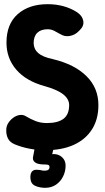

<svg xmlns="http://www.w3.org/2000/svg" viewBox="-20 -703 501 919"><path d="M451 -200Q451 -131 419.5 -82.5Q388 -34 331.5 -9Q275 16 198 16Q161 16 123 9Q85 2 51 -12Q27 -22 18 -40.5Q9 -59 10 -81Q10 -99 19.5 -114Q29 -129 43.5 -139.5Q58 -150 74 -152.5Q90 -155 103 -147Q126 -133 150.5 -123.5Q175 -114 204 -114Q257 -114 284 -134.5Q311 -155 311 -200Q311 -229 282.5 -251.5Q254 -274 193 -291Q105 -315 58 -369.5Q11 -424 11 -499Q11 -588 65 -635.5Q119 -683 208 -683Q288 -683 348 -645Q374 -628 378.5 -603.5Q383 -579 362 -559L357 -554Q340 -536 315 -531Q290 -526 268 -540Q254 -548 239.5 -555.5Q225 -563 208 -563Q176 -563 158.5 -546Q141 -529 141 -496Q142 -467 163.5 -448.5Q185 -430 233 -420Q337 -395 394 -338.5Q451 -282 451 -200ZM196 196Q185 196 173.5 194Q162 192 152 188Q134 181 129 166.5Q124 152 126 136V135Q131 106 161 110Q170 110 177.5 112Q185 114 193 114Q217 114 217 97Q217 87 208.5 85.5Q200 84 185 84Q173 84 161 80.5Q149 77 142.5 69Q136 61 138 49L150 -15H241L230 35Q246 33 260.5 39Q275 45 284.5 58Q294 71 294 90Q294 117 282 141.5Q270 166 248 181Q226 196 196 196Z"/></svg>

Font: Winky Sans SemiBold
Style: Regular
Weight: 600
Designer: Simon Atzbach
Foundry: typofactur
Version: Version 1.205